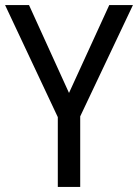

<svg xmlns="http://www.w3.org/2000/svg" viewBox="-20 -734 542 754"><path d="M251 -369 409 -714H502L295 -277V0H207V-274L0 -714H94Z"/></svg>

Font: Noto Sans Gujarati SemiCondensed
Style: Regular
Weight: 400
Width: 4
Designer: Jelle Bosma - Monotype Design Team, Universal Thirst
Foundry: Monotype Imaging Inc.
Version: Version 2.106; ttfautohint (v1.8.4.7-5d5b)